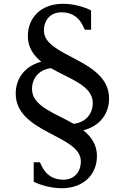

<svg xmlns="http://www.w3.org/2000/svg" viewBox="-20 -736 658 1014"><path d="M212 -574C212 -630 246 -671 305 -671C351 -671 386 -652 409 -616C413 -610 422 -592 428 -579H461V-681C421 -701 367 -716 313 -716C192 -716 127 -638 127 -546C127 -486 157 -443 198 -410C110 -387 63 -320 63 -242C63 -33 407 -24 407 116C407 172 373 213 314 213C268 213 233 194 210 158C206 152 197 135 191 121H158V224C198 243 252 258 306 258C427 258 492 180 492 88C492 28 462 -14 420 -48C509 -70 556 -137 556 -216C556 -425 212 -434 212 -574ZM149 -266C149 -321 184 -368 249 -376C348 -319 470 -284 470 -192C470 -136 434 -90 369 -82C271 -139 149 -174 149 -266Z"/></svg>

Font: LT Superior Serif Medium
Style: Regular
Weight: 500
Designer: Daniel Lyons
Foundry: LyonsType
Version: Version 2.120;FEAKit 1.0